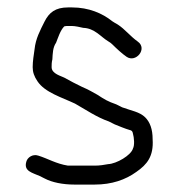

<svg xmlns="http://www.w3.org/2000/svg" viewBox="-20 -510 481 517"><path d="M338 -110C333 -92 294 -69 271 -68C261 -66 248 -64 235 -64H163C131 -69 109 -83 83 -91C68 -96 54 -86 51 -75C43 -49 67 -45 87 -36L101 -29C120 -19 149 -13 180 -13H235C281 -13 318 -26 347 -47C376 -67 394 -89 391 -135C391 -162 384 -181 371 -194C356 -209 333 -212 309 -221L293 -229C270 -237 262 -242 242 -255L224 -265C217 -269 210 -272 201 -276L177 -288C169 -292 161 -297 153 -301C146 -305 119 -311 119 -329C119 -336 119 -342 121 -350C122 -366 122 -382 131 -395C136 -407 142 -428 153 -439C156 -440 160 -440 163 -440H174C182 -440 196 -437 204 -435C235 -434 251 -411 271 -399C276 -396 279 -394 283 -390C293 -380 309 -365 321 -357C346 -340 378 -379 351 -398C330 -413 317 -431 297 -444C292 -447 286 -450 282 -453C256 -474 219 -490 174 -490H163C129 -490 112 -476 100 -452C88 -428 76 -406 73 -377C71 -363 68 -345 68 -329C68 -316 72 -304 81 -291C101 -261 146 -248 182 -231C212 -214 241 -194 273 -183L289 -175C299 -171 318 -163 329 -160C334 -159 337 -157 338 -150C341 -140 343 -119 338 -110ZM340 -129ZM243 -250H242Z"/></svg>

Font: Blanket
Style: Light
Weight: 300
Foundry: Cannot Into Space Fonts
Version: Version 0.9